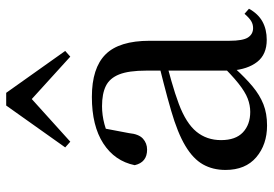

<svg xmlns="http://www.w3.org/2000/svg" viewBox="-148 -698 862 605"><g transform="rotate(-90 282.5 -396.0)"><path d="M189 15Q129 15 89 -19Q49 -53 49 -116Q49 -156 66.5 -187Q84 -218 125 -242.5Q166 -267 235 -287Q276 -299 323 -311Q370 -323 410 -333V-308Q370 -298 329.5 -286.5Q289 -275 257 -263Q196 -240 169.5 -207.5Q143 -175 143 -130Q143 -84 167.5 -61Q192 -38 232 -38Q253 -38 274 -46Q295 -54 322 -75.5Q349 -97 386 -135L396 -86H369Q339 -53 312 -30.5Q285 -8 256 3.5Q227 15 189 15ZM459 14Q413 14 389.5 -16Q366 -46 362 -98V-101V-365Q362 -421 350 -451Q338 -481 313.5 -493Q289 -505 250 -505Q222 -505 193.5 -497.5Q165 -490 131 -472L180 -499L165 -420Q162 -389 147.5 -376Q133 -363 113 -363Q73 -363 64 -402Q77 -465 132.5 -501Q188 -537 279 -537Q370 -537 413 -494Q456 -451 456 -355V-104Q456 -61 466.5 -45Q477 -29 496 -29Q508 -29 518 -35Q528 -41 541 -56L557 -42Q541 -13 516.5 0.5Q492 14 459 14ZM406 -605 242 -754H303L138 -605L120 -621L252 -807H292L424 -621Z"/></g></svg>

Font: Noto Serif KR ExtraLight Medium
Style: Regular
Weight: 500
Version: Version 2.002-H1;hotconv 1.1.0;makeotfexe 2.6.0